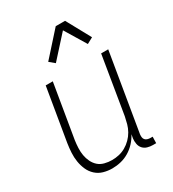

<svg xmlns="http://www.w3.org/2000/svg" viewBox="-184 -853 868 963"><g transform="rotate(-30 250.0 -372.0)"><path d="M181 8Q155 8 130.5 1Q106 -6 87.5 -23Q69 -40 59 -63Q49 -86 45 -111Q41 -136 42.5 -162.5Q44 -189 48 -215L99 -520H140L88 -209Q85 -188 84 -166Q83 -144 86.5 -123.5Q90 -103 99 -84.5Q108 -66 122.5 -53Q137 -40 158 -34.5Q179 -29 201 -29Q221 -29 241 -33.5Q261 -38 279.5 -48.5Q298 -59 313.5 -74.5Q329 -90 339.5 -108.5Q350 -127 355.5 -147Q361 -167 365 -187L420 -520H461L386 -71Q385 -62 386 -54Q387 -46 392 -40Q397 -34 405.5 -31.5Q414 -29 422 -29H435L434 8H415Q399 8 384 3.5Q369 -1 359 -12Q349 -23 346 -39Q343 -55 345 -71L349 -93Q337 -70 319 -50.5Q301 -31 278.5 -17.5Q256 -4 231 2Q206 8 181 8ZM199 -591 169 -616 291 -752H345L421 -613L386 -594L312 -716Z"/></g></svg>

Font: Iosevka Curly Extralight
Style: Italic
Weight: 200
Italic angle: -9°
Monospace: yes
Designer: Belleve Invis
Foundry: Belleve Invis
Version: Version 22.1.2; ttfautohint (v1.8.4)